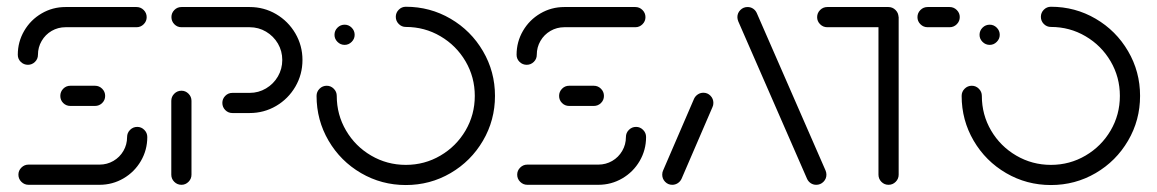

<svg xmlns="http://www.w3.org/2000/svg" viewBox="-20 -539 3376 560"><path d="M380.4 -168.9Q392.2 -168.9 400.9 -160.2Q409.6 -151.5 409.6 -139.3Q409.6 -101.5 390.9 -69.4Q372.2 -37.4 340.2 -18.7Q308.1 0 270.4 0H63.3Q51.1 0 42.4 -8.7Q33.7 -17.4 33.7 -29.6Q33.7 -41.5 42.4 -50.2Q51.1 -58.9 63.3 -58.9H270.4Q292.2 -58.9 310.7 -69.6Q329.3 -80.4 340 -98.9Q350.7 -117.4 350.7 -139.3Q350.7 -151.5 359.4 -160.2Q368.1 -168.9 380.4 -168.9ZM286.7 -259.3Q286.7 -247 278 -238.5Q269.3 -230 257 -230H185.2Q173 -230 164.4 -238.5Q155.9 -247 155.9 -259.3Q155.9 -271.5 164.4 -280.2Q173 -288.9 185.2 -288.9H257Q269.3 -288.9 278 -280.2Q286.7 -271.5 286.7 -259.3ZM61.5 -350Q49.3 -350 40.6 -358.5Q31.9 -367 31.9 -379.3Q31.9 -417 50.6 -449.1Q69.3 -481.1 101.3 -499.8Q133.3 -518.5 171.1 -518.5H378.1Q390.4 -518.5 399.1 -509.8Q407.8 -501.1 407.8 -488.9Q407.8 -477 399.1 -468.3Q390.4 -459.6 378.1 -459.6H171.1Q149.3 -459.6 130.7 -448.9Q112.2 -438.1 101.5 -419.6Q90.7 -401.1 90.7 -379.3Q90.7 -367 82 -358.5Q73.3 -350 61.5 -350Z M509.3 0Q497 0 488.3 -8.7Q479.6 -17.4 479.6 -29.6V-244.8Q479.6 -257 488.3 -265.7Q497 -274.4 509.3 -274.4Q521.1 -274.4 529.8 -265.7Q538.5 -257 538.5 -244.8V-29.6Q538.5 -17.4 529.8 -8.7Q521.1 0 509.3 0ZM628.5 -238.9Q628.5 -250.7 637 -259.4Q645.6 -268.1 657.8 -268.1H708.1Q734.1 -268.1 755.9 -281.1Q777.8 -294.1 790.6 -316.1Q803.3 -338.1 803.3 -364.1Q803.3 -390 790.6 -411.9Q777.8 -433.7 755.9 -446.7Q734.1 -459.6 708.1 -459.6H509.3Q497 -459.6 488.5 -468.3Q480 -477 480 -489.3Q480 -501.1 488.5 -509.8Q497 -518.5 509.3 -518.5H708.1Q750 -518.5 785.4 -497.8Q820.7 -477 841.5 -441.5Q862.2 -405.9 862.2 -364.1Q862.2 -321.9 841.5 -286.3Q820.7 -250.7 785.4 -230Q750 -209.3 708.1 -209.3H657.8Q645.6 -209.3 637 -218Q628.5 -226.7 628.5 -238.9Z M955.6 -437.4Q955.6 -449.6 964.3 -458.3Q973 -467 985.2 -467Q997 -467 1005.7 -458.3Q1014.4 -449.6 1014.4 -437.4Q1014.4 -425.6 1005.7 -416.9Q997 -408.1 985.2 -408.1Q973 -408.1 964.3 -416.9Q955.6 -425.6 955.6 -437.4ZM1134.4 -490Q1134.4 -501.9 1143 -510.6Q1151.5 -519.3 1163.7 -519.3Q1234.4 -519.3 1294.1 -484.4Q1353.7 -449.6 1388.7 -389.8Q1423.7 -330 1423.7 -259.3Q1423.7 -188.5 1388.7 -128.7Q1353.7 -68.9 1294.1 -34.1Q1234.4 0.7 1163.7 0.7Q1093 0.7 1033.1 -34.1Q973.3 -68.9 938.3 -128.7Q903.3 -188.5 903.3 -259.3Q903.3 -271.5 912 -280.2Q920.7 -288.9 933 -288.9Q944.8 -288.9 953.5 -280.2Q962.2 -271.5 962.2 -259.3Q962.2 -204.4 989.3 -158.3Q1016.3 -112.2 1062.6 -85.2Q1108.9 -58.1 1163.7 -58.1Q1218.5 -58.1 1264.6 -85.2Q1310.7 -112.2 1337.8 -158.3Q1364.8 -204.4 1364.8 -259.3Q1364.8 -314.1 1337.8 -360.2Q1310.7 -406.3 1264.6 -433.3Q1218.5 -460.4 1163.7 -460.4Q1151.5 -460.4 1143 -469.1Q1134.4 -477.8 1134.4 -490Z M1835.2 -168.9Q1847 -168.9 1855.7 -160.2Q1864.4 -151.5 1864.4 -139.3Q1864.4 -101.5 1845.7 -69.4Q1827 -37.4 1795 -18.7Q1763 0 1725.2 0H1518.1Q1505.9 0 1497.2 -8.7Q1488.5 -17.4 1488.5 -29.6Q1488.5 -41.5 1497.2 -50.2Q1505.9 -58.9 1518.1 -58.9H1725.2Q1747 -58.9 1765.6 -69.6Q1784.1 -80.4 1794.8 -98.9Q1805.6 -117.4 1805.6 -139.3Q1805.6 -151.5 1814.3 -160.2Q1823 -168.9 1835.2 -168.9ZM1741.5 -259.3Q1741.5 -247 1732.8 -238.5Q1724.1 -230 1711.9 -230H1640Q1627.8 -230 1619.3 -238.5Q1610.7 -247 1610.7 -259.3Q1610.7 -271.5 1619.3 -280.2Q1627.8 -288.9 1640 -288.9H1711.9Q1724.1 -288.9 1732.8 -280.2Q1741.5 -271.5 1741.5 -259.3ZM1516.3 -350Q1504.1 -350 1495.4 -358.5Q1486.7 -367 1486.7 -379.3Q1486.7 -417 1505.4 -449.1Q1524.1 -481.1 1556.1 -499.8Q1588.1 -518.5 1625.9 -518.5H1833Q1845.2 -518.5 1853.9 -509.8Q1862.6 -501.1 1862.6 -488.9Q1862.6 -477 1853.9 -468.3Q1845.2 -459.6 1833 -459.6H1625.9Q1604.1 -459.6 1585.6 -448.9Q1567 -438.1 1556.3 -419.6Q1545.6 -401.1 1545.6 -379.3Q1545.6 -367 1536.9 -358.5Q1528.1 -350 1516.3 -350Z M1940.7 0Q1928.5 0 1920 -8.7Q1911.5 -17.4 1911.5 -29.6Q1911.5 -36.7 1914.1 -41.9L2004.4 -251.1Q2008.1 -258.9 2015.4 -263.7Q2022.6 -268.5 2031.5 -268.5Q2043.7 -268.5 2052.2 -259.8Q2060.7 -251.1 2060.7 -238.9Q2060.7 -231.9 2058.1 -226.7L1967.8 -17.4Q1964.1 -9.6 1956.9 -4.8Q1949.6 0 1940.7 0ZM2390.4 -29.6Q2390.4 -17.4 2381.7 -8.7Q2373 0 2360.7 0Q2351.9 0 2344.8 -4.6Q2337.8 -9.3 2334.1 -17L2133.3 -476.7Q2130.7 -483.3 2130.7 -488.9Q2130.7 -501.1 2139.4 -509.8Q2148.1 -518.5 2160.4 -518.5Q2169.3 -518.5 2176.3 -513.9Q2183.3 -509.3 2187 -501.5L2387.8 -41.9Q2390.4 -35.6 2390.4 -29.6Z M2601.1 -490.4V-29.6Q2601.1 -17.4 2592.4 -8.7Q2583.7 0 2571.5 0Q2559.3 0 2550.7 -8.7Q2542.2 -17.4 2542.2 -29.6V-490.4ZM2363.3 -488.9Q2363.3 -501.1 2372 -509.8Q2380.7 -518.5 2393 -518.5H2571.1Q2583.3 -518.5 2592 -509.8Q2600.7 -501.1 2600.7 -488.9Q2600.7 -477 2592 -468.3Q2583.3 -459.6 2571.1 -459.6H2393Q2380.7 -459.6 2372 -468.3Q2363.3 -477 2363.3 -488.9ZM2655.9 -488.9Q2655.9 -501.1 2664.6 -509.8Q2673.3 -518.5 2685.6 -518.5H2749.6Q2761.9 -518.5 2770.6 -509.8Q2779.3 -501.1 2779.3 -489.3Q2779.3 -477 2770.6 -468.3Q2761.9 -459.6 2749.6 -459.6H2685.6Q2673.3 -459.6 2664.6 -468.3Q2655.9 -477 2655.9 -488.9Z M2837 -437.4Q2837 -449.6 2845.7 -458.3Q2854.4 -467 2866.7 -467Q2878.5 -467 2887.2 -458.3Q2895.9 -449.6 2895.9 -437.4Q2895.9 -425.6 2887.2 -416.9Q2878.5 -408.1 2866.7 -408.1Q2854.4 -408.1 2845.7 -416.9Q2837 -425.6 2837 -437.4ZM3015.9 -490Q3015.9 -501.9 3024.4 -510.6Q3033 -519.3 3045.2 -519.3Q3115.9 -519.3 3175.6 -484.4Q3235.2 -449.6 3270.2 -389.8Q3305.2 -330 3305.2 -259.3Q3305.2 -188.5 3270.2 -128.7Q3235.2 -68.9 3175.6 -34.1Q3115.9 0.7 3045.2 0.7Q2974.4 0.7 2914.6 -34.1Q2854.8 -68.9 2819.8 -128.7Q2784.8 -188.5 2784.8 -259.3Q2784.8 -271.5 2793.5 -280.2Q2802.2 -288.9 2814.4 -288.9Q2826.3 -288.9 2835 -280.2Q2843.7 -271.5 2843.7 -259.3Q2843.7 -204.4 2870.7 -158.3Q2897.8 -112.2 2944.1 -85.2Q2990.4 -58.1 3045.2 -58.1Q3100 -58.1 3146.1 -85.2Q3192.2 -112.2 3219.3 -158.3Q3246.3 -204.4 3246.3 -259.3Q3246.3 -314.1 3219.3 -360.2Q3192.2 -406.3 3146.1 -433.3Q3100 -460.4 3045.2 -460.4Q3033 -460.4 3024.4 -469.1Q3015.9 -477.8 3015.9 -490Z"/></svg>

Font: 26F Galaxy Sans Medium
Style: Regular
Weight: 500
Designer: C₂₉H₂₅N₃O₅
Version: Version 1.100